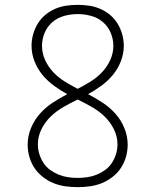

<svg xmlns="http://www.w3.org/2000/svg" viewBox="-20 -763 640 791"><path d="M300 8Q275 8 249.5 4.5Q224 1 200.5 -8.5Q177 -18 156.5 -34Q136 -50 122 -71Q108 -92 101 -117Q94 -142 94 -167Q94 -202 107.5 -235Q121 -268 144 -294Q167 -320 196.5 -339.5Q226 -359 257 -375Q228 -391 201.5 -410.5Q175 -430 154.5 -455Q134 -480 122 -511Q110 -542 110 -574Q110 -598 116.5 -621.5Q123 -645 135.5 -665.5Q148 -686 166.5 -701.5Q185 -717 207 -726.5Q229 -736 252.5 -739.5Q276 -743 300 -743Q324 -743 347.5 -739.5Q371 -736 393 -726.5Q415 -717 433.5 -701.5Q452 -686 464.5 -665.5Q477 -645 483.5 -621.5Q490 -598 490 -574Q490 -542 478 -511Q466 -480 445.5 -455Q425 -430 398.5 -410.5Q372 -391 343 -375Q374 -359 403.5 -339.5Q433 -320 456 -294Q479 -268 492.5 -235Q506 -202 506 -167Q506 -142 499 -117Q492 -92 478 -71Q464 -50 443.5 -34Q423 -18 399.5 -8.5Q376 1 350.5 4.5Q325 8 300 8ZM300 -397Q327 -411 353 -427Q379 -443 400 -465Q421 -487 434 -515.5Q447 -544 447 -574Q447 -602 436 -628Q425 -654 404 -672Q383 -690 355.5 -697.5Q328 -705 300 -705Q272 -705 244.5 -697.5Q217 -690 196 -672Q175 -654 164 -628Q153 -602 153 -574Q153 -544 166 -515.5Q179 -487 200 -465Q221 -443 247 -427Q273 -411 300 -397ZM300 -30Q320 -30 340 -33Q360 -36 378.5 -43.5Q397 -51 413.5 -63Q430 -75 441 -92Q452 -109 458 -128.5Q464 -148 464 -168Q464 -201 449 -231Q434 -261 410.5 -283.5Q387 -306 358 -322.5Q329 -339 300 -353Q271 -339 242 -322.5Q213 -306 189.5 -283.5Q166 -261 151 -231Q136 -201 136 -168Q136 -148 142 -128.5Q148 -109 159 -92Q170 -75 186.5 -63Q203 -51 221.5 -43.5Q240 -36 260 -33Q280 -30 300 -30Z"/></svg>

Font: Iosevka Etoile Extralight
Style: Regular
Weight: 200
Designer: Belleve Invis
Foundry: Belleve Invis
Version: Version 22.1.2; ttfautohint (v1.8.4)